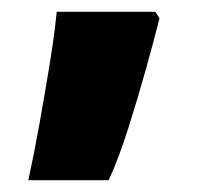

<svg xmlns="http://www.w3.org/2000/svg" viewBox="-20 -166 349 325"><path d="M250 -135Q241 -99 227 -49Q213 1 197 51.5Q181 102 164 139H28Q38 93 47 42.5Q56 -8 64 -57Q72 -106 76 -146H243Z"/></svg>

Font: Noto Sans Black
Style: Regular
Weight: 900
Designer: Monotype Design Team
Foundry: Monotype Imaging Inc.
Version: Version 2.007